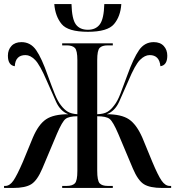

<svg xmlns="http://www.w3.org/2000/svg" viewBox="-20 -928 865 948"><path d="M0 0H45Q105 0 134.5 -18.5Q164 -37 189 -96L261 -267Q287 -328 304 -341Q321 -354 362 -354V-84Q362 -35 349.5 -22.5Q337 -10 309 -10H287V0H537V-10H512Q484 -10 472 -23Q460 -36 460 -86V-354Q504 -354 521 -341Q538 -328 564 -267L636 -96Q661 -37 690.5 -18.5Q720 0 781 0H825V-10H818Q796 -10 778 -36Q760 -62 732 -129L683 -248Q654 -314 616.5 -339Q579 -364 507 -364Q547 -379 568 -425Q589 -471 614 -529Q647 -608 671 -632Q695 -656 719 -656Q767 -656 772 -601Q806 -606 806 -653Q806 -682 788.5 -701Q771 -720 739 -720Q694 -720 666.5 -680.5Q639 -641 608 -555Q588 -500 574 -464Q560 -428 544 -408Q528 -386 510 -375.5Q492 -365 460 -364V-631Q460 -679 472 -691.5Q484 -704 512 -704H537V-714H287V-704H309Q337 -704 349.5 -691.5Q362 -679 362 -631V-364Q332 -366 314.5 -376.5Q297 -387 281 -408Q265 -428 250.5 -464Q236 -500 216 -555Q186 -641 158.5 -680.5Q131 -720 86 -720Q54 -720 36.5 -701Q19 -682 19 -653Q19 -606 53 -601Q56 -656 106 -656Q130 -656 153.5 -632Q177 -608 211 -529Q236 -471 257 -425Q278 -379 317 -364Q245 -364 207.5 -339Q170 -314 142 -248L93 -129Q64 -62 46 -36Q28 -10 6 -10H0ZM414 -771Q511 -771 543 -809Q575 -847 579 -908H495Q493 -835 473 -808Q453 -781 414 -781Q374 -781 354.5 -807.5Q335 -834 333 -908H248Q253 -847 284.5 -809Q316 -771 414 -771Z"/></svg>

Font: Noto Serif Display Condensed Semi
Style: Regular
Weight: 600
Width: 3
Designer: Monotype Design Team
Foundry: Monotype Imaging Inc.
Version: Version 1.900